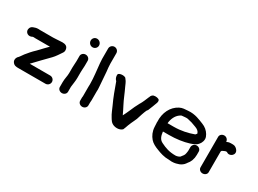

<svg xmlns="http://www.w3.org/2000/svg" viewBox="-37 -1359 2742 2042"><g transform="rotate(30 1334.0 -338.0)"><path d="M146.2 -474H144.9C123 -474 106.5 -469.8 90.5 -463.1L80.2 -459C67.2 -453.3 58.4 -443.2 53.7 -431.3C35.5 -385.9 79.5 -349.5 120.6 -366C134 -371.9 133 -373 142.8 -373C149.4 -373 157.8 -372 165.9 -372H324.5C332.6 -372 336.5 -372.2 344.5 -372.7C329.8 -357.4 315.5 -342.1 297 -323.9C277.9 -305.2 258.7 -281.1 239.4 -263.5C205 -232 173.4 -194.6 149.2 -164.3C130.5 -140.3 117.6 -115.5 100.7 -101.4C86.9 -83.3 81.6 -58.6 95.3 -37.1C114.5 -7 142.8 -7 167.9 -7H499.9C527.5 -7 550.9 -29.1 550.9 -57.5C550.9 -85.9 527.5 -108 499.9 -108H248.9C306.1 -167.8 363.8 -229.3 422.5 -288C449 -314.5 477.3 -359.7 498.2 -390.3C508.4 -405.4 508.3 -423.4 504 -439C496.1 -468.4 472.1 -479 436.9 -479C411.4 -479 383.9 -475 366.6 -475C346.8 -475 337.4 -473 324.5 -473H165.9C158.8 -473 152.3 -473.4 146.2 -474Z M662 -298.8V-231.8C662 -193.2 650 -159.3 650 -114V-53.3C650 -27.9 673.3 -8 700.5 -8C727.7 -8 751 -27.9 751 -53.3V-113.1C751 -118 751.7 -123.2 752.8 -128C756 -159.9 763 -192.2 763 -231.8V-298.8C763 -306.9 763.4 -315.9 764 -325.3V-326C764 -341.5 767 -362.5 767 -380.4V-443.8C767 -468.3 745 -490 716.5 -490C688 -490 666 -468.3 666 -443.8V-380.4C666 -358 662 -325.4 662 -298.8ZM687 -646.5C687 -618.1 709.7 -593 740 -593C767.6 -593 791 -615.1 791 -643.5C791 -672.9 765.7 -697 737 -697C707.2 -697 687 -672.7 687 -646.5Z M910 -75.8V-36.3C910 -11.2 932.1 10 960.5 10C988.9 10 1011 -11.1 1011 -35.9V-71.8C1011 -79.6 1013 -91.1 1013 -99.9V-207.9C1013 -215.9 1013.4 -224.9 1014 -234.2V-234.9C1014 -246 1013.4 -256.2 1011.9 -269.2C1007.9 -326.5 1003.6 -385.6 998.9 -442.2C995.3 -476.8 991 -508 991 -538V-665C991 -693 967.7 -715 940.5 -715C913.3 -715 890 -693 890 -665V-538C890 -522 890.9 -506.7 893.1 -486.6C900.1 -407.2 912.9 -325.1 913 -238.7C912.4 -230.3 912 -219 912 -209.9V-90.8C912 -85.8 911.4 -87.1 910 -75.8Z M1122.2 -428.3 1122.8 -425.6 1131.8 -414.3C1131.8 -414.3 1135.3 -411.2 1138.5 -406.7C1167.4 -325.2 1198.8 -238.6 1234.1 -164.3C1251.7 -127.2 1265.1 -85.1 1290.9 -45.7C1302.5 -27.9 1317.1 5.4 1359.8 17.5C1410.3 31.9 1449.3 10.8 1459.3 -2C1468.6 -22.1 1474.5 -41.8 1482.5 -63.8C1491.6 -88.6 1503.2 -111.9 1515.4 -138.5L1529.8 -170.3C1541.1 -208.2 1559.7 -265.3 1573.7 -295.5L1585.8 -311.4C1602.1 -349.8 1616.5 -388.8 1630.4 -426.4C1634 -435.9 1633.8 -449.6 1630.5 -458.8C1620.2 -474.1 1585.2 -480 1558.8 -473C1530 -461 1528.5 -437.5 1526.5 -433.8L1525.9 -435C1509.8 -397.1 1495.4 -358.8 1475.6 -326.3L1475.3 -327C1456.3 -293.3 1431.6 -240.3 1415.7 -201.4C1405.6 -176.6 1393.4 -153.8 1380.2 -127.1C1364.2 -159.9 1349.2 -193.6 1332.3 -224.2C1304.4 -276.2 1279.9 -343.2 1251.7 -401C1240.5 -423.2 1231.9 -453.9 1210.1 -478.2L1202.8 -487.7C1177.8 -505 1119.2 -497.2 1113.5 -475.7C1111.9 -460 1114.6 -442.9 1122.2 -428.3Z M1896.7 -421.4C1908.3 -430.6 1918.9 -437.4 1927 -438.1C1944.6 -439.7 1982.4 -444.3 1995.4 -441.5C2054.2 -429 2048.9 -428.6 2108.5 -407.1C2137.2 -396.4 2156 -382 2164 -357.9C2163.8 -353.4 2164.2 -354.3 2159.8 -349C2149.9 -337.1 2155.4 -339.6 2145.7 -335.9C2080.5 -312.1 2002.7 -293 1908.4 -293L1834.8 -293C1839.8 -348.8 1863.3 -394.8 1896.7 -421.4ZM2172 -193V-149C2172 -137.9 2168.3 -124.3 2166.4 -112.6C2162.7 -90.7 2151.8 -81.2 2131.3 -54.4C2120.5 -44.7 2094.1 -37 2078.8 -37C2001.4 -37 1952.6 -55 1894.8 -83.5C1857.3 -102 1842.5 -135.3 1836.2 -192H1908.4C1999.4 -192 2082 -204.3 2150.6 -225.7C2173.4 -232.8 2205.6 -243.7 2225.7 -262.1C2243.1 -278.1 2265 -307.5 2265 -345.4C2265 -362.7 2258.5 -379.8 2248 -397.6C2227.5 -432.4 2196.7 -458.3 2156 -473.9C2108.4 -492.2 2043.4 -524.7 1958 -516.9C1922 -513.6 1892.2 -515.6 1857.3 -497.6C1774.1 -454.7 1726.6 -361.3 1732.8 -250.5C1732.5 -248.4 1732 -245.6 1732 -243C1732 -240 1732.2 -238.1 1733 -234.9V-229.3C1733.7 -214.2 1734.4 -202 1735 -189.6C1737.7 -136.3 1757.7 -92.7 1787.2 -58.6C1811.8 -30.1 1851.1 -10.9 1888.3 2.6C1931 19.6 1978.3 36.7 2045.2 37C2054.4 37.5 2066.5 38.4 2074.9 39H2076.2C2116.3 39 2142 29.1 2161.8 22.4C2183.6 14.2 2207.7 -2.5 2221.6 -23.1C2224.9 -28.7 2226.6 -31.1 2228.3 -32.9C2255.7 -62.7 2273 -106.5 2273 -157.1V-197.3C2273 -222.9 2249.7 -243 2222.5 -243C2195.3 -243 2172 -221 2172 -193Z M2474 -432.9C2473 -459.3 2451.5 -482 2423.5 -482C2396.3 -482 2373 -462.2 2373 -436.8V-61.2C2373 -35.8 2396.3 -16 2423.5 -16C2450.7 -16 2474 -35.1 2474 -59.4V-314.9C2474.4 -316.3 2477.1 -321.4 2479.8 -325.6C2482.1 -327.1 2487 -329.7 2488.7 -330.5C2502.7 -335.9 2512.8 -344 2525 -344H2535C2576.9 -308.6 2645.5 -362.9 2608 -413C2596.6 -428.1 2577.9 -445 2551 -445H2525C2498.8 -445 2486.6 -437.7 2474 -432.9Z"/></g></svg>

Font: NumbBunny
Style: Bk
Weight: 400
Designer: Robert Jablonski
Foundry: Cannot Into Space Fonts
Version: Version 1.0